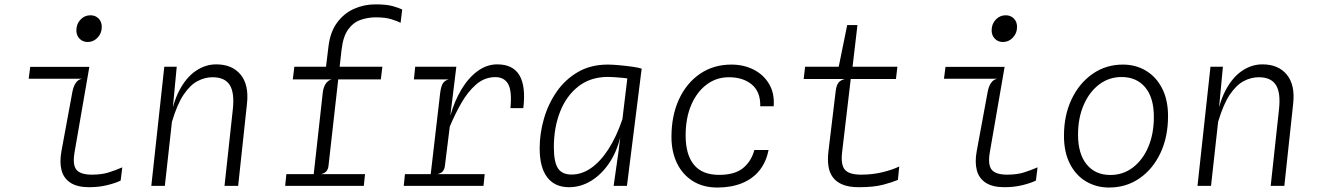

<svg xmlns="http://www.w3.org/2000/svg" viewBox="-20 -852 6035 880"><path d="M382 -659.5Q359 -659.5 344.5 -674.8Q330 -690 330 -713Q330 -742 348.8 -762Q367.5 -782 394.5 -782Q417 -782 431.8 -767.2Q446.5 -752.5 446.5 -728.5Q446.5 -700 427.5 -679.8Q408.5 -659.5 382 -659.5ZM389 6Q334 6 302.8 -14.5Q271.5 -35 262 -72Q252.5 -109 261.5 -158.5L311.5 -429.5Q316.5 -456.5 327.5 -472.2Q338.5 -488 356 -491H111.5L118.5 -545.5H389.5L321.5 -153Q312 -97 330.2 -74.2Q348.5 -51.5 401.5 -51.5Q445.5 -51.5 477.5 -61.5Q509.5 -71.5 540.5 -85L533 -24.5Q510 -13 471.8 -3.5Q433.5 6 389 6Z M673.5 0 733 -546H790L765 -282H757Q769.5 -375 801.2 -436Q833 -497 877.2 -527Q921.5 -557 971 -557Q1044 -557 1082.8 -510Q1121.5 -463 1112 -376.5L1071.5 0H1009L1047 -350Q1055.5 -426 1033.2 -462Q1011 -498 954 -498Q919.5 -498 885.8 -480.5Q852 -463 822 -418.8Q792 -374.5 768 -293.5L735.5 0Z M1413 -10 1459.5 -429Q1462 -450.5 1472 -466.8Q1482 -483 1499.5 -488L1471.5 -523.5L1485.5 -639Q1493.5 -705.5 1524.8 -748Q1556 -790.5 1602 -811.2Q1648 -832 1701 -832Q1752 -832 1780.5 -823.8Q1809 -815.5 1823.5 -808.5L1816 -747.5Q1803 -754.5 1775 -763.5Q1747 -772.5 1702.5 -772.5Q1666 -772.5 1632.5 -760.8Q1599 -749 1575.8 -717Q1552.5 -685 1545.5 -624L1485.5 -91Q1484 -77.5 1476.5 -67.8Q1469 -58 1451.5 -54L1480.5 -41.5L1477 -10ZM1287 0 1292.5 -54H1653L1647.5 0ZM1322 -488 1329 -546H1732.5L1725.5 -488Z M1830.5 0 1836 -54H2201.5L2196 0ZM1877 -488 1883 -546H2071.5L2039.5 -488ZM1949 -10 1997.5 -426.5Q2001.5 -457.5 2010.5 -470.8Q2019.5 -484 2036.5 -488L2004.5 -497L2010 -529.5L2071.5 -546L2044 -321.5Q2063 -389 2095 -442.2Q2127 -495.5 2169 -526.2Q2211 -557 2259 -557Q2331.5 -557 2361 -506.5Q2390.5 -456 2378.5 -356.5H2319.5Q2327 -434.5 2309.2 -466.5Q2291.5 -498.5 2250.5 -498.5Q2201 -498.5 2162.2 -464.8Q2123.5 -431 2094 -379Q2064.5 -327 2041.5 -272L2019 -91Q2017.5 -77.5 2010 -67.8Q2002.5 -58 1985 -54L2014 -41.5L2010.5 -10Z M2792.5 0 2814.5 -155 2856 -499 2859 -524.5 2921 -537.5 2853.5 0ZM2588 6Q2523 6 2488.2 -39.2Q2453.5 -84.5 2453.5 -172.5Q2453.5 -240 2473 -307.8Q2492.5 -375.5 2531.5 -431.8Q2570.5 -488 2629 -522Q2687.5 -556 2766 -556Q2787 -556 2817.2 -553.2Q2847.5 -550.5 2876.2 -546.5Q2905 -542.5 2921 -537.5L2901.5 -484.5Q2891.5 -487.5 2874 -490.2Q2856.5 -493 2836.2 -495Q2816 -497 2797.5 -498.2Q2779 -499.5 2767 -499.5Q2687.5 -499.5 2632 -456.8Q2576.5 -414 2547.5 -341Q2518.5 -268 2518.5 -177.5Q2518.5 -109.5 2537.2 -80.8Q2556 -52 2599.5 -52Q2646.5 -52 2689.2 -81.8Q2732 -111.5 2768.5 -168Q2805 -224.5 2832.5 -305L2840 -260L2823 -224Q2807 -156 2771.8 -104Q2736.5 -52 2689 -23Q2641.5 6 2588 6Z M3268 7.5Q3202 7.5 3154.8 -22.5Q3107.5 -52.5 3082.5 -104.8Q3057.5 -157 3057.5 -224.5Q3057.5 -322 3092 -396.8Q3126.5 -471.5 3188.5 -513.8Q3250.5 -556 3332 -556Q3389 -556 3434.5 -532.8Q3480 -509.5 3505.2 -466.8Q3530.5 -424 3526 -365H3464.5Q3466 -431 3426 -464.5Q3386 -498 3320.5 -498Q3263.5 -498 3218.8 -464.5Q3174 -431 3148.2 -371Q3122.5 -311 3122.5 -231Q3122.5 -143.5 3160.5 -97Q3198.5 -50.5 3276 -50.5Q3347.5 -50.5 3385.5 -81.5Q3423.5 -112.5 3437.5 -164.5H3502.5Q3491.5 -108 3459.8 -69.5Q3428 -31 3379.2 -11.8Q3330.5 7.5 3268 7.5Z M3916.5 6Q3871.5 6 3842.5 -5.8Q3813.5 -17.5 3797.5 -39Q3781.5 -60.5 3777 -90.8Q3772.5 -121 3777 -158.5L3810.5 -436.5Q3812.5 -453 3817.5 -463.8Q3822.5 -474.5 3831.2 -480.8Q3840 -487 3852 -490L3824.5 -524L3824 -545.5L3863 -737H3910L3885 -524L3881 -505L3839.5 -153Q3833 -96.5 3852.5 -74Q3872 -51.5 3927.5 -51.5Q3978 -51.5 4024 -62.5Q4070 -73.5 4101.5 -89L4095.5 -27.5Q4072.5 -17.5 4029.2 -5.8Q3986 6 3916.5 6ZM3663.5 -490 3670 -546H4093L4086.5 -490Z M4577 -659.5Q4554 -659.5 4539.5 -674.8Q4525 -690 4525 -713Q4525 -742 4543.8 -762Q4562.5 -782 4589.5 -782Q4612 -782 4626.8 -767.2Q4641.5 -752.5 4641.5 -728.5Q4641.5 -700 4622.5 -679.8Q4603.5 -659.5 4577 -659.5ZM4584 6Q4529 6 4497.8 -14.5Q4466.5 -35 4457 -72Q4447.5 -109 4456.5 -158.5L4506.5 -429.5Q4511.5 -456.5 4522.5 -472.2Q4533.5 -488 4551 -491H4306.5L4313.5 -545.5H4584.5L4516.5 -153Q4507 -97 4525.2 -74.2Q4543.5 -51.5 4596.5 -51.5Q4640.5 -51.5 4672.5 -61.5Q4704.5 -71.5 4735.5 -85L4728 -24.5Q4705 -13 4666.8 -3.5Q4628.5 6 4584 6Z M5063 7.5Q5005 7.5 4958 -20.2Q4911 -48 4883.8 -101.2Q4856.5 -154.5 4856.5 -230Q4856.5 -323.5 4891.5 -397.2Q4926.5 -471 4987.8 -513.5Q5049 -556 5126.5 -556Q5185.5 -556 5232.2 -528Q5279 -500 5306.2 -447.2Q5333.5 -394.5 5333.5 -319.5Q5333.5 -224.5 5298.8 -150.8Q5264 -77 5203 -34.8Q5142 7.5 5063 7.5ZM5069.5 -50Q5127 -50 5172 -84Q5217 -118 5242.8 -178Q5268.5 -238 5268.5 -316.5Q5268.5 -404.5 5228.8 -451.8Q5189 -499 5120.5 -499Q5063 -499 5018 -465Q4973 -431 4947 -371.2Q4921 -311.5 4921 -234.5Q4921 -147 4960.5 -98.5Q5000 -50 5069.5 -50Z M5468.5 0 5528 -546H5585L5560 -282H5552Q5564.5 -375 5596.2 -436Q5628 -497 5672.2 -527Q5716.5 -557 5766 -557Q5839 -557 5877.8 -510Q5916.5 -463 5907 -376.5L5866.5 0H5804L5842 -350Q5850.5 -426 5828.2 -462Q5806 -498 5749 -498Q5714.5 -498 5680.8 -480.5Q5647 -463 5617 -418.8Q5587 -374.5 5563 -293.5L5530.5 0Z"/></svg>

Font: Spline Sans Mono Light
Style: Italic
Weight: 300
Italic angle: -4°
Monospace: yes
Version: Version 1.004